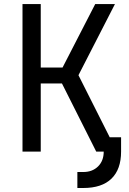

<svg xmlns="http://www.w3.org/2000/svg" viewBox="-20 -750 639 950"><path d="M91.3 0V-730H181.6V-416H289.6L451.2 -730H548.8L368.2 -377.9L522.9 -70.8H579.1V0Q579.1 87.9 531.5 134Q483.9 180.2 392.1 180.2H362.8V101.1H392.1Q437 101.1 465.1 73.5Q493.2 45.9 493.2 0H456.1L286.6 -336.9H181.6V0Z"/></svg>

Font: UDEV Gothic 35
Style: Regular
Weight: 400
Version: v2.1.0; ttfautohint (v1.8.4.7-5d5b-dirty) -l 6 -r 45 -G 200 